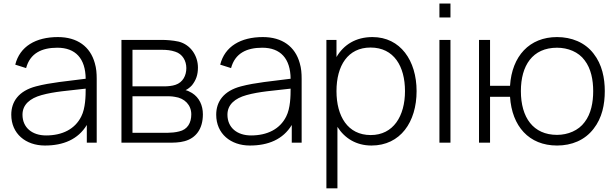

<svg xmlns="http://www.w3.org/2000/svg" viewBox="-20 -781 3372 1051"><path d="M509.4 0V-349C509.4 -380.2 507.3 -407.3 499 -435.4C474 -526 403.1 -578.1 296.9 -578.1C176 -578.1 88.5 -527.1 63.5 -427.1L122.9 -408.3C144.8 -489.6 208.3 -519.8 293.8 -519.8C393.8 -519.8 447.9 -460.4 449 -350C345.8 -336.5 256.2 -329.2 177.1 -308.3C82.3 -283.3 41.7 -225 41.7 -153.1C41.7 -49 120.8 15.6 226 15.6C326 15.6 407.3 -17.7 455.2 -96.9V0ZM425 -143.8C390.6 -74 320.8 -39.6 232.3 -39.6C156.2 -39.6 103.1 -82.3 103.1 -153.1C103.1 -208.3 143.8 -242.7 207.3 -260.4C278.1 -280.2 353.1 -284.4 449 -295.8C449 -256.2 447.9 -188.5 425 -143.8Z M644.8 -562.5V0H902.1C929.2 0 961.5 0 990.6 -8.3C1052.1 -25 1090.6 -75 1090.6 -155.2C1090.6 -204.2 1070.8 -246.9 1031.2 -271.9C1018.8 -279.2 1006.2 -285.4 995.8 -287.5C1007.3 -292.7 1020.8 -303.1 1031.2 -314.6C1053.1 -342.7 1063.5 -370.8 1063.5 -411.5C1063.5 -475 1024 -536.5 958.3 -553.1C925 -560.4 889.6 -562.5 868.8 -562.5ZM705.2 -508.3H867.7C890.6 -508.3 915.6 -506.3 939.6 -497.9C979.2 -485.4 1000 -447.9 1000 -408.3C1000 -367.7 981.2 -330.2 940.6 -316.7C922.9 -310.4 896.9 -308.3 880.2 -308.3H705.2ZM705.2 -254.2H886.5C903.1 -254.2 919.8 -254.2 936.5 -251C991.7 -243.8 1027.1 -205.2 1027.1 -155.2C1027.1 -109.4 1007.3 -71.9 960.4 -61.5C941.7 -56.3 914.6 -54.2 900 -54.2H705.2Z M1631.2 0V-349C1631.2 -380.2 1629.2 -407.3 1620.8 -435.4C1595.8 -526 1525 -578.1 1418.8 -578.1C1297.9 -578.1 1210.4 -527.1 1185.4 -427.1L1244.8 -408.3C1266.7 -489.6 1330.2 -519.8 1415.6 -519.8C1515.6 -519.8 1569.8 -460.4 1570.8 -350C1467.7 -336.5 1378.1 -329.2 1299 -308.3C1204.2 -283.3 1163.5 -225 1163.5 -153.1C1163.5 -49 1242.7 15.6 1347.9 15.6C1447.9 15.6 1529.2 -17.7 1577.1 -96.9V0ZM1546.9 -143.8C1512.5 -74 1442.7 -39.6 1354.2 -39.6C1278.1 -39.6 1225 -82.3 1225 -153.1C1225 -208.3 1265.6 -242.7 1329.2 -260.4C1400 -280.2 1475 -284.4 1570.8 -295.8C1570.8 -256.2 1569.8 -188.5 1546.9 -143.8Z M2018.8 -578.1C1928.1 -578.1 1861.5 -536.5 1821.9 -468.8V-562.5H1766.7V250H1827.1V-86.5C1866.7 -24 1930.2 15.6 2013.5 15.6C2171.9 15.6 2260.4 -113.5 2260.4 -282.3C2260.4 -449 2171.9 -578.1 2018.8 -578.1ZM2009.4 -41.7C1883.3 -41.7 1821.9 -144.8 1821.9 -282.3C1821.9 -421.9 1884.4 -520.8 2008.3 -520.8C2136.5 -520.8 2196.9 -417.7 2196.9 -282.3C2196.9 -145.8 2133.3 -41.7 2009.4 -41.7Z M2385.4 -761.5V-685.4H2445.8V-761.5ZM2385.4 -562.5H2445.8V0H2385.4Z M3229.2 -487.5C3182.3 -549 3108.3 -578.1 3029.2 -578.1C2878.1 -578.1 2782.3 -474 2771.9 -311.5H2662.5V-562.5H2602.1V0H2662.5V-251H2771.9C2782.3 -90.6 2875 15.6 3029.2 15.6C3109.4 15.6 3181.3 -13.5 3229.2 -76C3276 -135.4 3290.6 -209.4 3290.6 -282.3C3290.6 -353.1 3276 -428.1 3229.2 -487.5ZM3180.2 -112.5C3146.9 -66.7 3088.5 -42.7 3029.2 -42.7C2899 -42.7 2831.3 -137.5 2831.3 -282.3C2831.3 -421.9 2894.8 -519.8 3029.2 -519.8C3088.5 -519.8 3146.9 -496.9 3180.2 -451C3215.6 -405.2 3227.1 -342.7 3227.1 -282.3C3227.1 -220.8 3215.6 -158.3 3180.2 -112.5Z"/></svg>

Font: Manrope3 Light
Style: Regular
Weight: 300
Designer: Mikhail Sharanda
Foundry: Mikhail Sharanda
Version: Version 3.000;PS 003.000;hotconv 1.0.88;makeotf.lib2.5.64775